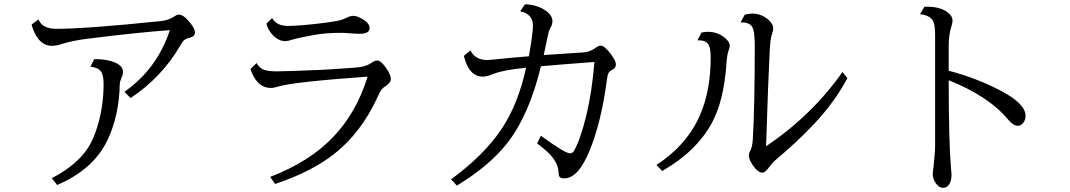

<svg xmlns="http://www.w3.org/2000/svg" viewBox="-20 -830 5040 904"><path d="M161.1 -738.3Q180.2 -694.3 243.2 -694.3Q385.7 -694.3 734.9 -730.5Q774.9 -734.4 801.3 -752.9Q813 -761.2 821.8 -761.2Q846.2 -761.2 878.9 -717.8Q897.9 -693.4 897.9 -676.8Q897.9 -658.2 873 -652.3Q853 -647.9 842.8 -637.2Q839.8 -634.3 827.6 -613.3Q740.7 -465.3 594.7 -368.2L565.9 -397.9Q719.2 -504.9 779.8 -688Q631.8 -677.7 390.6 -647.5Q317.4 -638.2 267.1 -621.6Q244.6 -614.3 223.6 -614.3Q185.5 -614.3 159.2 -648.4Q138.7 -675.3 128.9 -714.4ZM224.1 8.8Q343.8 -53.7 395.5 -135.7Q420.4 -174.8 438 -232.4Q467.8 -329.1 467.8 -435.1Q467.8 -477.5 454.6 -494.6Q440.9 -512.2 405.8 -516.1L423.8 -551.8Q494.6 -551.3 532.2 -530.3Q559.1 -515.6 559.1 -490.7Q559.1 -479 551.8 -462.9Q544.4 -446.8 543.9 -434.1Q541 -286.6 486.8 -171.9Q421.4 -32.7 249 41Z M1261.2 -745.1Q1281.7 -708 1335.4 -708Q1395 -708 1517.1 -723.6Q1572.8 -731 1593.3 -738.3Q1599.1 -740.2 1617.2 -749Q1630.9 -755.4 1643.6 -755.4Q1665.5 -755.4 1697.8 -732.9Q1720.2 -717.3 1720.2 -697.8Q1720.2 -670.9 1673.8 -670.9Q1652.8 -670.9 1613.3 -674.3Q1604 -675.3 1583 -675.3Q1511.7 -675.3 1456.1 -665Q1379.9 -650.9 1355.5 -643.1Q1334 -636.2 1324.2 -636.2Q1291.5 -636.2 1263.7 -665.5Q1241.7 -689 1234.4 -718.3ZM1188 -533.2Q1201.7 -508.8 1224.1 -501Q1242.7 -494.1 1284.2 -494.1Q1329.6 -494.1 1490.2 -501Q1532.2 -502.9 1627 -509.8Q1632.8 -510.3 1647.5 -511.2Q1702.1 -514.2 1730.5 -535.2Q1743.7 -544.9 1755.9 -544.9Q1774.4 -544.9 1799.8 -507.3Q1820.3 -477.1 1820.3 -457.5Q1820.3 -440.9 1794.4 -423.8Q1780.3 -414.6 1772.5 -402.8Q1769 -397.5 1754.4 -366.2Q1678.2 -203.1 1552.7 -104.5Q1444.3 -20 1275.4 36.1L1252 2.9Q1436.5 -67.9 1546.9 -183.1Q1658.7 -299.3 1710.9 -469.2Q1364.3 -444.3 1293.5 -423.3Q1269.5 -416 1255.4 -416Q1189 -416 1159.2 -504.9Z M2194.8 -592.8Q2217.3 -547.4 2274.9 -547.4Q2283.2 -547.4 2354.5 -554.7L2389.2 -558.1L2393.6 -558.6Q2446.8 -563.5 2470.2 -564.9Q2489.3 -673.3 2489.3 -710Q2489.3 -763.7 2429.2 -776.9L2452.1 -810.1Q2505.9 -807.6 2543 -784.2Q2581.1 -760.3 2581.1 -730Q2581.1 -714.4 2570.3 -696.3Q2563 -683.6 2557.1 -651.4Q2552.2 -625 2540 -570.8Q2610.8 -576.2 2729.5 -583.5Q2758.8 -585.9 2784.7 -605Q2798.3 -615.2 2808.1 -615.2Q2827.1 -615.2 2857.9 -572.8Q2879.9 -543 2879.9 -527.3Q2879.9 -510.3 2862.8 -501.5Q2848.6 -493.7 2843.8 -483.4Q2840.3 -476.6 2837.4 -453.6Q2811 -254.4 2756.3 -121.6Q2702.6 9.8 2637.2 9.8Q2618.7 9.8 2613.8 1.5Q2610.4 -3.9 2609.9 -16.1Q2609.4 -60.5 2569.3 -103Q2549.3 -124.5 2508.8 -154.8L2526.9 -190.9Q2640.1 -107.9 2664.1 -107.9Q2675.8 -107.9 2683.1 -120.6Q2712.9 -173.3 2740.7 -287.1Q2767.1 -396 2778.8 -538.1L2757.3 -536.6Q2627.4 -526.9 2526.9 -518.1Q2471.2 -287.6 2368.7 -156.7Q2284.2 -48.8 2130.9 43.9L2104 14.2Q2257.3 -98.1 2338.9 -218.8Q2419.4 -337.4 2457 -511.2Q2348.6 -500.5 2304.7 -482.4Q2272.5 -469.2 2253.4 -469.2Q2187.5 -469.2 2164.1 -566.9Z M3282.7 -676.8Q3301.8 -680.2 3313.5 -680.2Q3358.9 -680.2 3393.6 -651.4Q3416 -632.3 3416 -615.2Q3416 -604.5 3410.2 -591.3Q3403.8 -575.7 3400.4 -530.8Q3388.2 -354.5 3331.1 -250Q3257.3 -115.7 3097.7 -24.9L3070.8 -53.2Q3216.3 -148.9 3276.9 -290.5Q3326.2 -405.3 3326.2 -561Q3326.2 -610.4 3311 -626.5Q3298.8 -640.1 3272 -640.1Q3268.6 -640.1 3263.7 -640.1ZM3486.8 -761.2Q3509.8 -766.1 3520 -766.1Q3566.9 -766.1 3600.1 -734.9Q3620.6 -715.8 3620.6 -694.8Q3620.6 -686 3613.8 -666Q3607.4 -647.9 3604.5 -599.1Q3597.2 -463.9 3586.9 -141.1Q3804.7 -288.6 3946.8 -491.2L3969.7 -461.9Q3909.2 -347.7 3808.6 -241.7Q3731.9 -160.6 3629.9 -75.2Q3617.2 -64.5 3602.5 -44.4Q3583 -17.1 3570.3 -17.1Q3543.5 -17.1 3515.6 -66.9Q3505.9 -85 3505.9 -97.7Q3505.9 -107.9 3512.2 -119.6Q3522.5 -139.6 3524.4 -172.9Q3533.7 -325.7 3533.7 -617.2Q3533.7 -686.5 3520 -706.1Q3506.3 -725.1 3466.8 -725.1Z M4332 -797.9Q4341.8 -798.3 4346.7 -798.3Q4402.3 -798.3 4437 -775.4Q4464.8 -756.8 4464.8 -732.4Q4464.8 -721.7 4459 -704.1Q4446.8 -668.5 4446.8 -608.9V-497.1Q4585.4 -460.4 4700.2 -398.4Q4808.6 -339.8 4808.6 -284.7Q4808.6 -264.6 4797.4 -251Q4786.1 -237.8 4772.9 -237.8Q4751 -237.8 4729 -264.2Q4636.2 -377 4446.8 -452.1Q4446.8 -166 4457.5 -39.1Q4460 -17.1 4460 -6.3Q4460 22.9 4447.8 40Q4438 54.2 4421.4 54.2Q4400.4 54.2 4385.7 32.2Q4371.6 11.7 4371.6 -10.7Q4371.6 -16.6 4373.5 -31.2Q4374.5 -36.1 4375.5 -45.4Q4382.8 -114.7 4382.8 -147V-665Q4382.8 -712.9 4373.5 -730.5Q4359.4 -757.8 4312 -763.2Z"/></svg>

Font: BIZ UDMincho
Style: Regular
Weight: 400
Monospace: yes
Designer: TypeBank Co., Ltd.
Foundry: Morisawa Inc.
Version: Version 1.06